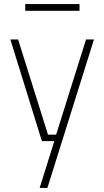

<svg xmlns="http://www.w3.org/2000/svg" viewBox="-20 -694 511 944"><path d="M213 230H175L247 0H186L31 -500H69L216 -32H256L403 -500H442ZM371 -641H104V-674H371Z"/></svg>

Font: Storia Sans Thin
Style: Regular
Weight: 100
Designer: Accademia di Belle Arti di Urbino and others
Foundry: Accademia di Belle Arti di Urbino and others.
Version: Version 60.001;May 25, 2020;FontCreator 12.0.0.2522 64-bit